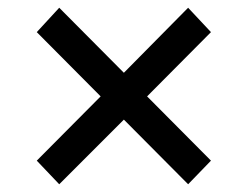

<svg xmlns="http://www.w3.org/2000/svg" viewBox="-20 -496 640 496"><path d="M75 -81 240 -247 75 -413 133 -476 300 -308 466 -476 525 -413 360 -247 525 -81 466 -20 300 -187 133 -20Z"/></svg>

Font: Heuristica
Style: Bold
Weight: 700
Version: Version 1.0.2